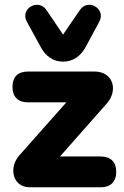

<svg xmlns="http://www.w3.org/2000/svg" viewBox="-20 -796 527 816"><path d="M248 -534C291 -534 324 -558 345 -598L402 -704C432 -759 354 -804 320 -754L248 -649L177 -754C142 -804 64 -759 94 -704L152 -598C173 -558 205 -534 248 -534ZM407 0C450 0 474 -23 474 -66C474 -108 450 -131 407 -131H235L432 -354C484 -410 462 -492 382 -492H99C56 -492 33 -469 33 -427C33 -385 56 -361 99 -361H262L65 -139C13 -83 35 0 106 0Z"/></svg>

Font: Nunito Black
Style: Regular
Weight: 900
Designer: Vernon Adams
Foundry: Vernon Adams
Version: Version 3.602